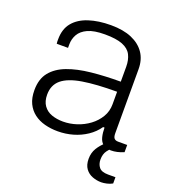

<svg xmlns="http://www.w3.org/2000/svg" viewBox="-130 -634 794 895"><g transform="rotate(20 267.0 -186.0)"><path d="M202 12Q168 12 137.5 4Q107 -4 84 -21.5Q61 -39 48 -66Q35 -93 35 -132Q35 -187 62.5 -221Q90 -255 139 -273.5Q188 -292 255 -299Q322 -306 400 -306V-380Q400 -414 387.5 -438.5Q375 -463 343.5 -475.5Q312 -488 256 -488Q202 -488 171.5 -474Q141 -460 128 -437Q115 -414 115 -387V-370H59Q58 -375 58 -380Q58 -385 58 -392Q58 -443 84.5 -475Q111 -507 158.5 -522.5Q206 -538 268 -538Q329 -538 371 -520Q413 -502 435.5 -469Q458 -436 458 -389V-72Q458 -53 464.5 -46Q471 -39 484 -39H529V-3Q512 4 496.5 7.5Q481 11 466 11Q439 11 425.5 -1Q412 -13 407 -33.5Q402 -54 402 -79H395Q375 -50 344.5 -29.5Q314 -9 277.5 1.5Q241 12 202 12ZM210 -39Q244 -39 277.5 -50Q311 -61 338.5 -81.5Q366 -102 383 -130.5Q400 -159 400 -194V-256Q297 -256 230 -245Q163 -234 130.5 -207Q98 -180 98 -132Q98 -99 113 -78Q128 -57 153.5 -48Q179 -39 210 -39ZM474 166Q452 166 430.5 158Q409 150 395.5 131.5Q382 113 382 83Q382 53 396 30Q410 7 432 -12H473V-5Q461 5 448 22.5Q435 40 435 67Q435 90 447.5 105.5Q460 121 492 121H529V152Q517 159 501.5 162.5Q486 166 474 166Z"/></g></svg>

Font: Archivo SemiBold ExtraLight
Style: Regular
Weight: 250
Version: Version 2.001